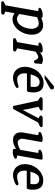

<svg xmlns="http://www.w3.org/2000/svg" viewBox="1086 -1824 911 3168"><g transform="rotate(90 1541.0 -239.5)"><path d="M251 -464Q284 -479 314 -487.5Q344 -496 372 -496Q418 -496 451 -475.5Q484 -455 503 -421.5Q522 -388 527 -343.5Q532 -299 524 -251Q515 -198 491.5 -151Q468 -104 435 -68.5Q402 -33 360 -12Q318 9 271 9Q247 9 223 1Q199 -7 174 -25L148 122Q146 129 153 131Q160 133 167 136Q172 138 177 140.5Q182 143 187 146Q192 149 196 155Q200 161 198 169Q195 183 185 189.5Q175 196 161 196H5Q-7 196 -16 190Q-25 184 -22 169Q-20 158 -11 151.5Q-2 145 9 140Q12 139 15 138Q18 137 21 136Q29 133 36 131Q43 129 45 122L139 -410Q140 -415 133.5 -415Q127 -415 121 -416Q116 -417 110 -417.5Q104 -418 99 -420Q93 -423 88.5 -428.5Q84 -434 86 -443Q87 -452 98.5 -460Q110 -468 125.5 -474Q141 -480 157 -484Q173 -488 184 -488H223Q251 -488 251 -464ZM345 -424Q325 -424 298.5 -417Q272 -410 240 -398L187 -100Q213 -80 234 -72Q255 -64 272 -64Q299 -64 324 -78.5Q349 -93 369.5 -118.5Q390 -144 405 -179.5Q420 -215 428 -257Q434 -292 431 -322.5Q428 -353 416.5 -375.5Q405 -398 387 -411Q369 -424 345 -424Z M972 -345Q962 -344 958 -348.5Q954 -353 952 -358Q951 -360 950.5 -362.5Q950 -365 948 -367Q947 -369 946 -371.5Q945 -374 943 -377L928 -403Q916 -415 898 -415Q865 -415 808 -370L755 -73Q754 -66 760.5 -64Q767 -62 774 -59Q786 -56 795 -49Q800 -46 803.5 -40.5Q807 -35 805 -26Q803 -12 792.5 -6Q782 0 769 0H613Q601 0 592 -6Q583 -12 585 -26Q588 -41 602 -47.5Q616 -54 628 -59Q636 -62 643.5 -64Q651 -66 652 -72L712 -412Q713 -418 707 -417.5Q701 -417 695 -419Q682 -419 673 -422Q667 -424 662 -429Q657 -434 659 -444Q660 -453 671.5 -461Q683 -469 698 -475Q713 -481 729.5 -484.5Q746 -488 758 -488H796Q810 -488 818 -480.5Q826 -473 823 -458L821 -443Q880 -493 942 -493Q968 -493 1011 -476L1004 -374V-370Q1001 -355 991 -350Q981 -345 972 -345Z M1395 -597 1253 -521H1194L1348 -650Q1365 -664 1375 -669.5Q1385 -675 1397 -675Q1415 -675 1424.5 -664.5Q1434 -654 1431 -637Q1429 -624 1419 -614Q1409 -604 1395 -597ZM1441 -229H1169Q1158 -154 1185.5 -110.5Q1213 -67 1270 -67Q1290 -67 1316.5 -72.5Q1343 -78 1378 -91Q1390 -91 1400.5 -86Q1411 -81 1408 -66Q1406 -53 1386 -41Q1366 -29 1340 -19.5Q1314 -10 1288 -4.5Q1262 1 1248 1Q1196 1 1157 -18.5Q1118 -38 1094 -71.5Q1070 -105 1062 -151.5Q1054 -198 1064 -252Q1073 -305 1097.5 -351Q1122 -397 1157 -431Q1192 -465 1236 -484.5Q1280 -504 1330 -504Q1378 -504 1410.5 -486.5Q1443 -469 1460.5 -437Q1478 -405 1481 -359Q1484 -313 1474 -255Q1469 -229 1441 -229ZM1308 -438Q1263 -438 1234 -402.5Q1205 -367 1185 -297Q1184 -290 1190 -290H1380Q1385 -290 1386 -291Q1387 -292 1388 -297Q1397 -376 1378.5 -407Q1360 -438 1308 -438Z M1908 -421Q1908 -422 1905 -422Q1902 -425 1898 -426.5Q1894 -428 1890 -430Q1877 -436 1869 -444.5Q1861 -453 1863 -466Q1871 -476 1879 -482Q1887 -488 1898 -488L2026 -489Q2040 -489 2047.5 -483Q2055 -477 2053 -463Q2051 -448 2037 -441Q2023 -434 2010 -429Q2000 -424 1989.5 -419.5Q1979 -415 1974 -405L1753 0H1706L1618 -404Q1616 -413 1608.5 -418.5Q1601 -424 1590 -429Q1579 -434 1568 -441Q1557 -448 1559 -463Q1563 -477 1573.5 -482.5Q1584 -488 1596 -488H1752Q1765 -488 1773 -482.5Q1781 -477 1779 -463Q1777 -452 1765.5 -444.5Q1754 -437 1739 -431Q1735 -429 1730.5 -427.5Q1726 -426 1722 -424Q1720 -423 1720 -423V-418L1772 -160Z M2477 5 2443 4Q2426 3 2418 -5.5Q2410 -14 2413 -31L2416 -51Q2336 1 2270 1Q2193 1 2162 -46.5Q2131 -94 2144 -170L2187 -411Q2188 -417 2182 -416.5Q2176 -416 2170 -417Q2156 -417 2147 -421Q2141 -423 2136.5 -428.5Q2132 -434 2134 -444Q2135 -452 2146.5 -460Q2158 -468 2173.5 -474Q2189 -480 2207.5 -484Q2226 -488 2242 -488H2271Q2285 -488 2293 -480.5Q2301 -473 2298 -458L2247 -170Q2241 -134 2257.5 -105.5Q2274 -77 2313 -77Q2334 -77 2362.5 -87Q2391 -97 2429 -120L2480 -411Q2481 -417 2475 -416.5Q2469 -416 2463 -417Q2449 -417 2440 -421Q2434 -423 2429.5 -428.5Q2425 -434 2427 -444Q2429 -459 2462.5 -473.5Q2496 -488 2564 -488Q2596 -488 2590 -458L2522 -72Q2521 -66 2527 -66Q2533 -66 2540 -65Q2545 -64 2550.5 -63.5Q2556 -63 2561 -61Q2566 -59 2572 -54.5Q2578 -50 2576 -40Q2574 -31 2562 -22.5Q2550 -14 2534 -8Q2518 -2 2502 1.5Q2486 5 2477 5Z M3047 -226H2775Q2764 -152 2791.5 -109Q2819 -66 2876 -66Q2896 -66 2922 -71.5Q2948 -77 2983 -89Q2996 -89 3006 -84.5Q3016 -80 3014 -65Q3012 -52 2992 -40Q2972 -28 2946 -19Q2920 -10 2894 -4.5Q2868 1 2854 1Q2802 1 2763 -18Q2724 -37 2700 -70.5Q2676 -104 2668 -149.5Q2660 -195 2669 -249Q2678 -301 2702.5 -346.5Q2727 -392 2762 -425.5Q2797 -459 2841 -478.5Q2885 -498 2935 -498Q3030 -498 3065 -432Q3100 -366 3080 -252Q3075 -226 3047 -226ZM2913 -432Q2868 -432 2839.5 -397.5Q2811 -363 2790 -293Q2789 -288 2790 -287.5Q2791 -287 2796 -287H2986Q2991 -287 2992 -287.5Q2993 -288 2993 -293Q3002 -372 2983.5 -402Q2965 -432 2913 -432Z"/></g></svg>

Font: Jura
Style: Bold Italic
Weight: 700
Designer: Ed Merritt
Foundry: Ten by Twenty
Version: Version 1.007